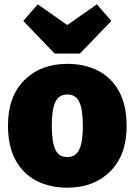

<svg xmlns="http://www.w3.org/2000/svg" viewBox="-20 -850 624 890"><path d="M292 20Q211 20 149 -12Q87 -44 52 -108Q17 -172 17 -268Q17 -403 93 -478.5Q169 -554 292 -554Q373 -554 435 -522Q497 -490 532 -426Q567 -362 567 -266Q567 -131 491 -55.5Q415 20 292 20ZM292 -122Q331 -122 347.5 -157Q364 -192 364 -266Q364 -341 348 -376.5Q332 -412 292 -412Q253 -412 236.5 -377Q220 -342 220 -268Q220 -193 236 -157.5Q252 -122 292 -122ZM351 -602H233L88 -753L155 -830L292 -734L429 -830L496 -753Z"/></svg>

Font: Trujillo Black
Style: Regular
Weight: 900
Designer: Fira Sans original fonts by bBox Type GmbH, Carrois Corporate GbR, & Edenspiekermann AG / Changes by Cristiano Sobral
Foundry: Fira Sans original fonts by bBox Type GmbH, Carrois Corporate GbR, & Edenspiekermann AG / Changes by Cristiano Sobral
Version: Version 4.301;July 28, 2020;FontCreator 13.0.0.2655 64-bit